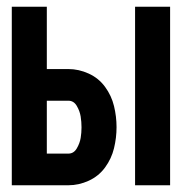

<svg xmlns="http://www.w3.org/2000/svg" viewBox="-20 -550 540 570"><path d="M15 0V-530H119V-345H183Q214 -345 243.5 -331.5Q273 -318 292 -292Q311 -266 318.5 -235Q326 -204 326 -172.5Q326 -141 318.5 -110Q311 -79 292 -53Q273 -27 243.5 -13.5Q214 0 183 0ZM381 0V-530H485V0ZM183 -94Q199 -94 208 -109.5Q217 -125 219.5 -140.5Q222 -156 222 -172Q222 -188 219.5 -204Q217 -220 208 -235.5Q199 -251 183 -251H119V-94Z"/></svg>

Font: Iosevka SS01
Style: Bold
Weight: 700
Monospace: yes
Designer: Belleve Invis
Foundry: Belleve Invis
Version: 2.3.3; ttfautohint (v1.8.3)